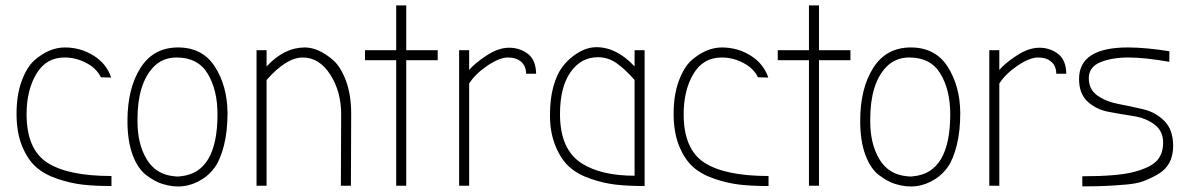

<svg xmlns="http://www.w3.org/2000/svg" viewBox="-20 -685 4380 708"><path d="M390 -399 352 -400Q336 -433 298 -453Q260 -473 218 -473Q150 -473 114 -412.5Q78 -352 78 -264Q78 -135 154 -85.5Q230 -36 391 -36V1Q331 1 286 -4Q241 -9 192 -25.5Q143 -42 112 -70Q81 -98 61 -147.5Q41 -197 41 -265.5Q41 -334 59.5 -385Q78 -436 106 -462Q161 -510 219 -510Q277 -510 325 -480Q373 -450 390 -399Z M819 -269Q819 -201 806 -149.5Q793 -98 773.5 -70Q754 -42 727 -25Q659 19 578 -7Q550 -16 519 -39.5Q488 -63 469 -114Q450 -165 450 -239Q450 -359 498 -434.5Q546 -510 636.5 -510Q727 -510 772.5 -439Q818 -368 819 -269ZM623 -35 635 -34 646 -35Q782 -48 782 -264Q782 -353 746 -413Q710 -473 631 -473Q580 -473 546 -438Q487 -376 487 -245V-237Q487 -154 521 -97.5Q555 -41 623 -35Z M1237 0 1238 -264Q1238 -348 1197.5 -410.5Q1157 -473 1096.5 -473Q1036 -473 963 -390V0H926V-500H963V-440Q1028 -510 1104 -510Q1155 -510 1210 -462Q1238 -436 1256.5 -385Q1275 -334 1275 -265L1274 0Z M1441 -463H1326V-500H1441V-665H1478V-500H1594V-463H1478V0H1441Z M1710 0H1673V-500H1710V-427Q1731 -452 1774.5 -480.5Q1818 -509 1857.5 -509Q1897 -509 1926.5 -486.5Q1956 -464 1957 -413H1920Q1920 -441 1902 -457Q1884 -473 1853 -473Q1822 -473 1777.5 -443Q1733 -413 1710 -377Z M2320 -500H2357V1Q2297 1 2252 -4Q2207 -9 2158.5 -25.5Q2110 -42 2079 -70Q2048 -98 2028 -147.5Q2008 -197 2008 -259Q2008 -321 2020.5 -365.5Q2033 -410 2052.5 -436.5Q2072 -463 2096 -480Q2138 -511 2179 -511Q2254 -511 2320 -440ZM2045 -264Q2045 -133 2126 -82Q2198 -37 2320 -37V-390Q2286 -429 2254.5 -451.5Q2223 -474 2185 -474Q2122 -474 2083.5 -418.5Q2045 -363 2045 -264Z M2813 -399 2775 -400Q2759 -433 2721 -453Q2683 -473 2641 -473Q2573 -473 2537 -412.5Q2501 -352 2501 -264Q2501 -135 2577 -85.5Q2653 -36 2814 -36V1Q2754 1 2709 -4Q2664 -9 2615 -25.5Q2566 -42 2535 -70Q2504 -98 2484 -147.5Q2464 -197 2464 -265.5Q2464 -334 2482.5 -385Q2501 -436 2529 -462Q2584 -510 2642 -510Q2700 -510 2748 -480Q2796 -450 2813 -399Z M2963 -463H2848V-500H2963V-665H3000V-500H3116V-463H3000V0H2963Z M3521 -269Q3521 -201 3508 -149.5Q3495 -98 3475.5 -70Q3456 -42 3429 -25Q3361 19 3280 -7Q3252 -16 3221 -39.5Q3190 -63 3171 -114Q3152 -165 3152 -239Q3152 -359 3200 -434.5Q3248 -510 3338.5 -510Q3429 -510 3474.5 -439Q3520 -368 3521 -269ZM3325 -35 3337 -34 3348 -35Q3484 -48 3484 -264Q3484 -353 3448 -413Q3412 -473 3333 -473Q3282 -473 3248 -438Q3189 -376 3189 -245V-237Q3189 -154 3223 -97.5Q3257 -41 3325 -35Z M3665 0H3628V-500H3665V-427Q3686 -452 3729.5 -480.5Q3773 -509 3812.5 -509Q3852 -509 3881.5 -486.5Q3911 -464 3912 -413H3875Q3875 -441 3857 -457Q3839 -473 3808 -473Q3777 -473 3732.5 -443Q3688 -413 3665 -377Z M3959 -394Q3959 -510 4139 -510Q4205 -510 4292 -496V-457Q4202 -473 4141 -473Q4080 -473 4037.5 -455.5Q3995 -438 3995 -396.5Q3995 -355 4027 -332.5Q4059 -310 4104.5 -301.5Q4150 -293 4196 -282Q4242 -271 4274 -238.5Q4306 -206 4306 -147Q4306 -74 4249 -42Q4221 -26 4195 -16.5Q4169 -7 4126 -4Q4058 2 3996 2H3971V-35Q4101 -35 4161.5 -51Q4222 -67 4245.5 -92Q4269 -117 4269 -159.5Q4269 -202 4237 -226Q4205 -250 4159.5 -257Q4114 -264 4068.5 -272.5Q4023 -281 3991 -310Q3959 -339 3959 -394Z"/></svg>

Font: Bubbler One
Style: Regular
Weight: 400
Designer: Brenda Gallo (gbrenda1987@gmail.com)
Foundry: Brenda Gallo
Version: Version 1.003